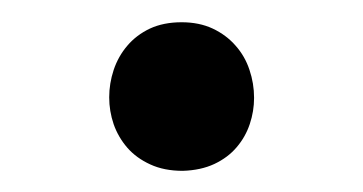

<svg xmlns="http://www.w3.org/2000/svg" viewBox="-20 -140 333 176"><path d="M147.5 16.6Q130.4 16.6 117.7 10.7Q105 4.9 96.7 -4.6Q88.4 -14.2 84.2 -26.1Q80.1 -38.1 80.1 -50.8Q80.1 -63.5 84.2 -75.9Q88.4 -88.4 96.7 -98.1Q105 -107.9 117.4 -113.8Q129.9 -119.6 146.5 -119.6Q162.6 -119.6 175 -113.8Q187.5 -107.9 196 -98.1Q204.6 -88.4 208.7 -75.9Q212.9 -63.5 212.9 -50.3Q212.9 -38.1 209 -26.4Q205.1 -14.6 197 -5.1Q189 4.4 176.5 10.3Q164.1 16.1 147.5 16.6Z"/></svg>

Font: Tienne
Style: Regular
Weight: 400
Designer: vernon adams
Foundry: vernon adams
Version: Version 1.001